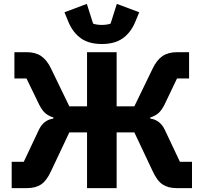

<svg xmlns="http://www.w3.org/2000/svg" viewBox="-20 -966 1046 986"><path d="M40 0ZM40 -135H102L179 -298Q203 -350 254 -357V-363Q230 -370 213 -384.5Q196 -399 181 -429L116 -563H54V-698H117Q162 -698 191.5 -678Q221 -658 242 -614L336 -420H427V-698H579V-420H670L764 -614Q785 -658 814.5 -678Q844 -698 889 -698H951V-563H889L825 -429Q810 -399 793 -384.5Q776 -370 752 -363V-357Q803 -350 827 -298L904 -135H966V0H886Q844 0 815.5 -18.5Q787 -37 764 -87L670 -286H579V0H427V-286H336L242 -87Q219 -37 190.5 -18.5Q162 0 120 0H40ZM503 -740Q437 -740 396 -769Q355 -798 332 -852L311 -903L426 -946L458 -845Q464 -842 477 -840Q490 -838 503 -838Q516 -838 529 -840Q542 -842 548 -845L580 -946L695 -903L674 -852Q651 -798 610 -769Q569 -740 503 -740Z"/></svg>

Font: Aneliza ExtraBold
Style: Regular
Weight: 800
Designer: Mike Abbink, Paul van der Laan, Pieter van Rosmalen
Foundry: Bold Monday
Version: Version 3.001;September 8, 2019;FontCreator 11.5.0.2425 64-b